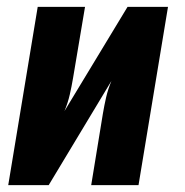

<svg xmlns="http://www.w3.org/2000/svg" viewBox="-20 -540 540 560"><path d="M4 0 90 -520H228L193 -312Q189 -288 183.5 -264Q178 -240 168 -216L352 -520H470L384 0H246L280 -208Q284 -232 289.5 -256Q295 -280 305 -304L122 0Z"/></svg>

Font: Iosevka Curly Slab Heavy
Style: Italic
Weight: 900
Italic angle: -9°
Monospace: yes
Designer: Belleve Invis
Foundry: Belleve Invis
Version: Version 22.1.2; ttfautohint (v1.8.4)